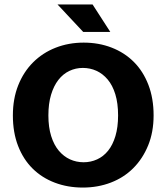

<svg xmlns="http://www.w3.org/2000/svg" viewBox="-20 -834 750 865"><path d="M357 -642Q425 -642 483 -619.5Q541 -597 583 -555Q625 -513 648.5 -452Q672 -391 672 -314Q672 -239 647.5 -179Q623 -119 580.5 -76.5Q538 -34 479.5 -11.5Q421 11 353 11Q285 11 227 -11Q169 -33 127 -74.5Q85 -116 61.5 -176.5Q38 -237 38 -314Q38 -389 62 -449.5Q86 -510 129 -553Q172 -596 230.5 -619Q289 -642 357 -642ZM198 -314Q198 -261 210.5 -221Q223 -181 245 -155Q267 -129 295.5 -116Q324 -103 357 -103Q389 -103 417.5 -116Q446 -129 467 -155Q488 -181 500 -221Q512 -261 512 -314Q512 -369 499.5 -409.5Q487 -450 465 -476Q443 -502 414.5 -515Q386 -528 353 -528Q321 -528 292.5 -514.5Q264 -501 243 -474Q222 -447 210 -407Q198 -367 198 -314ZM239 -814H397L477 -690H355Z"/></svg>

Font: Mukta Mahee ExtraBold
Style: Regular
Weight: 800
Designer: Shuchita Grover, Noopur Datye, Girish Dalvi, Yashodeep Gholap
Foundry: Ek Type
Version: Version 2.538;PS 1.000;hotconv 16.6.51;makeotf.lib2.5.65220;